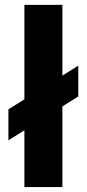

<svg xmlns="http://www.w3.org/2000/svg" viewBox="-20 -760 354 780"><path d="M14.2 -315.9 297.9 -493.2V-368.2L14.2 -189.9ZM79.1 -740.2H233.4V0H79.1Z"/></svg>

Font: DavidDev Light
Style: Regular
Weight: 300
Designer: David.dev
Foundry: David.dev
Version: Version 1.001;FEAKit 1.0